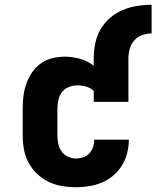

<svg xmlns="http://www.w3.org/2000/svg" viewBox="-20 -775 654 803"><path d="M298 8Q268 8 238.5 3Q209 -2 182.5 -15Q156 -28 134.5 -48.5Q113 -69 99 -95.5Q85 -122 80 -151Q75 -180 75 -210V-320Q75 -347 78 -373Q81 -399 90 -424.5Q99 -450 114 -472Q129 -494 150.5 -509.5Q172 -525 198.5 -531.5Q225 -538 251 -538Q283 -538 315 -529Q347 -520 372 -500V-530Q372 -561 378 -592Q384 -623 399.5 -650.5Q415 -678 439 -699Q463 -720 492 -732.5Q521 -745 552 -750Q583 -755 614 -755V-635Q594 -635 574.5 -628Q555 -621 541.5 -606Q528 -591 522.5 -570.5Q517 -550 517 -530V-349H372V-395Q358 -408 340 -413Q322 -418 303 -418Q285 -418 267.5 -411Q250 -404 239 -389.5Q228 -375 224 -356.5Q220 -338 220 -320V-210Q220 -192 223.5 -174.5Q227 -157 237 -142.5Q247 -128 263.5 -120Q280 -112 298 -112Q313 -112 328 -117Q343 -122 353.5 -133.5Q364 -145 369 -160Q374 -175 374 -191Q374 -191 374 -191Q374 -191 374 -191Q374 -191 374 -191Q374 -191 374 -191H519Q519 -191 519 -191Q519 -191 519 -191Q519 -163 512 -135.5Q505 -108 490.5 -84Q476 -60 454.5 -41.5Q433 -23 407 -12Q381 -1 353.5 3.5Q326 8 298 8Z"/></svg>

Font: Iosevka Curly Slab HvEx
Style: Regular
Weight: 900
Width: 7
Monospace: yes
Designer: Belleve Invis
Foundry: Belleve Invis
Version: Version 11.1.0; ttfautohint (v1.8.3)